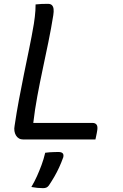

<svg xmlns="http://www.w3.org/2000/svg" viewBox="-20 -725 640 998"><path d="M101 0Q88 0 78.5 -5.5Q69 -11 63 -21Q57 -31 55 -44Q53 -57 56 -72Q66 -140 78.5 -206.5Q91 -273 104.5 -339.5Q118 -406 131.5 -471Q145 -536 156 -601Q159 -621 161 -637.5Q163 -654 164 -670Q165 -686 165 -702Q181 -704 197 -704.5Q213 -705 230 -705Q243 -705 250 -698Q257 -691 258.5 -678Q260 -665 257 -646Q246 -577 231.5 -506.5Q217 -436 202 -365.5Q187 -295 174 -225Q161 -155 153 -86H462Q469 -86 474 -83.5Q479 -81 482 -77Q485 -73 486 -66.5Q487 -60 486 -51Q485 -42 483 -33Q481 -24 479.5 -16Q478 -8 476 0ZM215 69Q228 67 238.5 66.5Q249 66 260.5 65.5Q272 65 283 65Q299 65 305.5 71.5Q312 78 309 92Q299 120 287.5 145Q276 170 263 192.5Q250 215 234 239Q228 247 221 250Q214 253 204 253Q189 253 174 251.5Q159 250 143 247Q160 218 172.5 190Q185 162 196 132.5Q207 103 215 69Z"/></svg>

Font: Rec Mono Semicasual
Style: Italic
Weight: 400
Italic angle: -10°
Version: Version 1.085; ttfautohint (v1.8.4.7-5d5b)